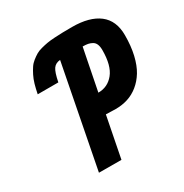

<svg xmlns="http://www.w3.org/2000/svg" viewBox="-152 -762 845 882"><g transform="rotate(-30 271.0 -321.0)"><path d="M417.5 -480Q417.5 -499 412.4 -511.2Q407.2 -523.4 396.7 -529.3Q386.2 -535.2 375 -537.4Q363.8 -539.6 347.2 -539.6L338.9 -498L303.7 -319.8Q354 -319.8 385.7 -359.1Q417.5 -398.4 417.5 -480ZM241.2 0.5 122.1 0 226.6 -538.1Q202.1 -536.1 189.9 -519Q177.7 -502 168 -452.6H58.6Q64 -480 70.3 -502Q76.7 -523.9 85.7 -541.7Q94.7 -559.6 103.8 -573.2Q112.8 -586.9 126.2 -597.4Q139.6 -607.9 151.6 -615.2Q163.6 -622.6 182.1 -627.4Q200.7 -632.3 216.1 -635Q231.4 -637.7 255.9 -639.2Q280.3 -640.6 299.8 -641.1Q319.3 -641.6 349.6 -641.6Q441.9 -641.6 491.7 -603.3Q541.5 -564.9 541.5 -487.8Q541.5 -430.7 530.8 -384.5Q520 -338.4 501 -307.1Q481.9 -275.9 455.8 -254.9Q429.7 -233.9 399.7 -224.4Q369.6 -214.8 335.4 -214.8Q313 -214.8 283.7 -216.3Q270.5 -148.9 259.3 -92Q248 -35.2 241.2 0.5Z"/></g></svg>

Font: Fantasque Sans Mono
Style: Bold Italic
Weight: 700
Italic angle: -11°
Monospace: yes
Designer: Jany Belluz
Version: Version 1.7.1